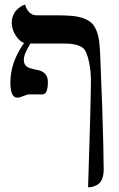

<svg xmlns="http://www.w3.org/2000/svg" viewBox="-20 -594 516 830"><path d="M164.1 -186H107.9Q97.7 -186 81.5 -179Q65.4 -171.9 54.2 -171.9Q24.9 -171.9 24.9 -237.8Q24.9 -324.7 84 -408.2Q63.5 -415.5 47.1 -441.7Q30.8 -467.8 30.8 -495.1Q30.8 -512.7 36.9 -527.3Q43 -542 51.3 -550.3Q59.6 -558.6 68.1 -564.5Q76.7 -570.3 83 -572.3L88.9 -574.2Q92.8 -555.2 106 -541.5Q119.1 -527.8 138.2 -527.8H225.1Q265.6 -527.8 293 -525.1Q320.3 -522.5 341.8 -514.4Q363.3 -506.3 375.5 -495.1Q387.7 -483.9 396.2 -463.4Q404.8 -442.9 408.2 -418.5Q411.6 -394 413.1 -356.9L421.9 -131.8Q428.2 63 428.2 140.1Q428.2 164.1 420.9 180.7Q413.6 197.3 401.6 204.1Q389.6 210.9 380.1 213.4Q370.6 215.8 360.8 215.8Q373 -157.2 373 -245.1Q373 -286.1 366 -320.8Q358.9 -355.5 349.1 -374Q332 -405.8 256.8 -405.8H113.8V-409.2Q83 -361.8 83 -335.9Q83 -316.4 94.5 -307.1Q106 -297.9 140.1 -292Q187 -283.2 187 -240.2Q187 -186 164.1 -186Z"/></svg>

Font: Linear Smooth Low Contrast
Style: Regular
Weight: 500
Designer: Philipp H. Poll, Flanker
Foundry: Philipp H. Poll, reworked by Flanker
Version: Version 1.010 | FøM Fix